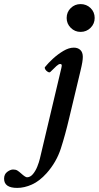

<svg xmlns="http://www.w3.org/2000/svg" viewBox="-187 -649 483 939"><path d="M207 -493Q179 -493 159 -513Q139 -533 139 -561Q139 -590 159 -609.5Q179 -629 207 -629Q236 -629 256 -609.5Q276 -590 276 -561Q276 -533 256 -513Q236 -493 207 -493ZM-103 270Q-167 270 -167 225Q-167 203 -151.5 191.5Q-136 180 -123 180Q-110 180 -102 185Q-94 190 -84 199Q-63 218 -55 218Q-39 218 -26 202.5Q-13 187 -4.5 165.5Q4 144 8 127L113 -316Q114 -321 114.5 -324Q115 -327 115 -329Q115 -336 107 -336Q100 -336 89 -326Q78 -316 59 -297Q55 -293 47 -297.5Q39 -302 34.5 -309.5Q30 -317 33 -321Q48 -340 72 -362Q96 -384 123 -400Q150 -416 174 -416Q194 -416 206 -404.5Q218 -393 218 -371Q218 -360 215.5 -344.5Q213 -329 207 -304L151 -70Q132 11 110.5 77.5Q89 144 41 198Q6 237 -31 253.5Q-68 270 -103 270Z"/></svg>

Font: Junicode
Style: Bold Italic
Weight: 700
Italic angle: -11°
Designer: Peter S. Baker
Version: Version 2.100; ttfautohint (v1.8.4)